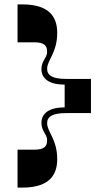

<svg xmlns="http://www.w3.org/2000/svg" viewBox="-20 -720 495 876"><path d="M135 -37H60V136H81C212 136 241 72 241 6C241 -85 195 -118 195 -158C195 -189 221 -204 282 -204H395V-360H282C221 -360 195 -375 195 -406C195 -446 241 -479 241 -570C241 -636 212 -700 81 -700H60V-527H135C183 -527 195 -511 195 -484C195 -455 169 -444 169 -404C169 -374 188 -334 275 -334V-230C188 -230 169 -190 169 -160C169 -120 195 -109 195 -80C195 -53 183 -37 135 -37Z"/></svg>

Font: Space Cowgirl Black
Style: Regular
Weight: 900
Designer: Valery Marier
Foundry: Valery Marier
Version: Version 1.000;hotconv 1.0.109;makeotfexe 2.5.65596